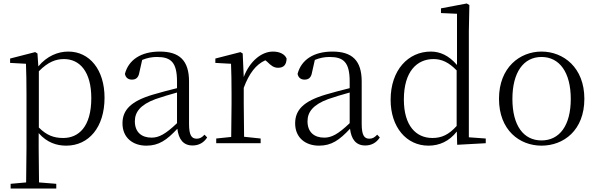

<svg xmlns="http://www.w3.org/2000/svg" viewBox="-20 -822 3424 1102"><path d="M360 14C489 14 580 -91 580 -261C580 -422 494 -526 372 -526C313 -526 250 -501 200 -441L195 -515L182 -523L38 -486V-461L129 -456C131 -406 132 -351 132 -282V30L130 225L41 233V260H303V233L204 225L202 30V-58C250 -3 306 14 360 14ZM203 -413C256 -467 301 -483 347 -483C439 -483 504 -409 504 -259C504 -94 431 -30 343 -30C291 -30 249 -44 203 -90Z M1085 13C1120 13 1149 -2 1169 -33L1154 -49C1138 -32 1126 -26 1109 -26C1080 -26 1065 -45 1065 -111V-354C1065 -476 1009 -526 897 -526C790 -526 718 -479 697 -398C701 -377 715 -365 737 -365C760 -365 775 -376 780 -407L796 -478C825 -490 853 -495 880 -495C960 -495 996 -466 996 -354V-316C951 -305 902 -292 858 -279C730 -241 683 -190 683 -114C683 -31 743 14 820 14C892 14 937 -18 998 -83C1005 -23 1032 13 1085 13ZM996 -115C930 -52 892 -32 850 -32C792 -32 754 -64 754 -126C754 -179 786 -221 872 -253C909 -266 953 -279 996 -291Z M1379 -318C1410 -401 1449 -452 1503 -476L1513 -468C1536 -445 1552 -433 1576 -433C1610 -433 1624 -452 1625 -486C1615 -511 1585 -526 1547 -526C1479 -526 1412 -468 1379 -380L1373 -515L1360 -523L1216 -486V-461L1306 -456C1308 -406 1309 -354 1309 -285V-227L1307 -36L1221 -27V0H1476V-27L1381 -37L1379 -227Z M2076 13C2111 13 2140 -2 2160 -33L2145 -49C2129 -32 2117 -26 2100 -26C2071 -26 2056 -45 2056 -111V-354C2056 -476 2000 -526 1888 -526C1781 -526 1709 -479 1688 -398C1692 -377 1706 -365 1728 -365C1751 -365 1766 -376 1771 -407L1787 -478C1816 -490 1844 -495 1871 -495C1951 -495 1987 -466 1987 -354V-316C1942 -305 1893 -292 1849 -279C1721 -241 1674 -190 1674 -114C1674 -31 1734 14 1811 14C1883 14 1928 -18 1989 -83C1996 -23 2023 13 2076 13ZM1987 -115C1921 -52 1883 -32 1841 -32C1783 -32 1745 -64 1745 -126C1745 -179 1777 -221 1863 -253C1900 -266 1944 -279 1987 -291Z M2604 9 2768 0V-27L2671 -34V-643L2674 -793L2659 -802L2511 -774V-747L2603 -743V-449C2556 -504 2505 -526 2453 -526C2323 -526 2222 -420 2222 -249C2222 -93 2312 14 2439 14C2502 14 2558 -11 2602 -67ZM2601 -99C2556 -49 2515 -30 2462 -30C2368 -30 2298 -100 2298 -251C2298 -414 2375 -483 2468 -483C2516 -483 2556 -464 2601 -418Z M3088 14C3215 14 3334 -74 3334 -255C3334 -435 3213 -526 3088 -526C2964 -526 2844 -435 2844 -255C2844 -75 2962 14 3088 14ZM3088 -16C2985 -16 2921 -101 2921 -254C2921 -407 2985 -495 3088 -495C3191 -495 3256 -407 3256 -254C3256 -101 3191 -16 3088 -16Z"/></svg>

Font: Noto Serif JP Light
Style: Regular
Weight: 300
Designer: Ryoko NISHIZUKA 西塚涼子 (kana & ideographs); Frank Grießhammer (Latin, Greek & Cyrillic); Wenlong ZHANG 张文龙 (bopomofo); San
Foundry: Adobe
Version: Version 2.001;hotconv 1.1.0;makeotfexe 2.6.0